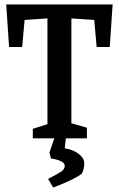

<svg xmlns="http://www.w3.org/2000/svg" viewBox="-20 -624 536 866"><path d="M488 -604 475 -412H416L405 -534L302 -541V-68L372 -48V0H277L272 45Q308 50 334 69.5Q360 89 360 112Q360 138 349 159Q323 182 220 222L197 183Q240 161 256 150Q272 139 272 124Q272 111 253.5 102.5Q235 94 210 91L203 64L225 0H128V-43L194 -64V-541L91 -534L80 -412H21L8 -604Z"/></svg>

Font: Grenze Medium
Style: Regular
Weight: 500
Designer: Renata Polastri
Foundry: Omnibus-Type
Version: Version 1.002; ttfautohint (v1.8)